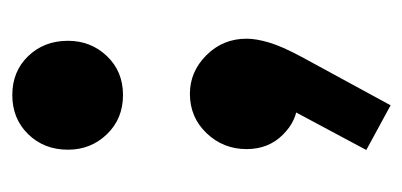

<svg xmlns="http://www.w3.org/2000/svg" viewBox="-195 -315 670 320"><g transform="rotate(-90 140.0 -155.0)"><path d="M50 120.5 123 -16 168.5 -28.5Q161 -14 151 -4.2Q141 5.5 128 5.5Q99.5 5.5 75.5 -18.5Q51.5 -42.5 51.5 -79Q51.5 -118 78 -145.7Q104.5 -173.5 143.7 -173.5Q180.5 -173.5 208 -146Q235.5 -118.5 235.5 -79.1Q235.5 -63 229.2 -41.8Q223 -20.5 205 13L124.5 161ZM141.6 -285Q102.1 -285 76.3 -311.8Q50.5 -338.5 50.5 -376.8Q50.5 -416.5 76.3 -443Q102.1 -469.5 141.6 -469.5Q181 -469.5 206.5 -443Q232 -416.5 232 -376.8Q232 -338.5 206.5 -311.8Q181 -285 141.6 -285Z"/></g></svg>

Font: Marine Company Thin
Style: Regular
Weight: 100
Designer: Rodrigo Fuenzalida
Foundry: fragTYPE
Version: Version 1.000